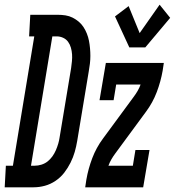

<svg xmlns="http://www.w3.org/2000/svg" viewBox="-83 -798 745 818"><path d="M-63 0 -58 -92H-28L63 -643H41L46 -735H163Q180 -735 196 -732.5Q212 -730 226 -723Q240 -716 252 -706Q264 -696 272.5 -683Q281 -670 287 -655Q293 -640 296 -624.5Q299 -609 300.5 -592.5Q302 -576 302 -559.5Q302 -543 300 -526.5Q298 -510 295 -493L246 -198Q242 -174 235.5 -151Q229 -128 217.5 -105Q206 -82 190.5 -62Q175 -42 153.5 -27.5Q132 -13 108 -6.5Q84 0 60 0ZM49 -92H65Q79 -92 93.5 -96.5Q108 -101 119.5 -110Q131 -119 140 -131.5Q149 -144 155 -158Q161 -172 165 -185.5Q169 -199 171 -213L220 -508Q222 -523 223.5 -537.5Q225 -552 224 -566.5Q223 -581 219 -595Q215 -609 207 -620Q199 -631 186 -637Q173 -643 159 -643H140ZM468 -596 407 -728 465 -772 512 -657 597 -778 642 -722 536 -596ZM280 0 285 -33Q293 -79 310 -124Q327 -169 356 -208L487 -386Q496 -398 503.5 -411Q511 -424 516 -438H412L401 -371H341L368 -530H615L610 -497Q602 -451 585 -406Q568 -361 539 -322L408 -144Q399 -132 391.5 -119Q384 -106 379 -92H483L494 -159H554L527 0Z"/></svg>

Font: Iosevka Curly Slab SmBdExObl
Style: Regular
Weight: 600
Width: 7
Italic angle: -9°
Monospace: yes
Designer: Belleve Invis
Foundry: Belleve Invis
Version: Version 11.1.0; ttfautohint (v1.8.3)